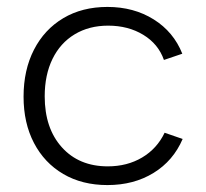

<svg xmlns="http://www.w3.org/2000/svg" viewBox="-20 -527 595 554"><path d="M290 7Q217 7 162.5 -25Q108 -57 78 -114.5Q48 -172 48 -248Q48 -325 78 -383.5Q108 -442 162.5 -474.5Q217 -507 290 -507Q366 -507 423.5 -471Q481 -435 506 -372L453 -354Q437 -400 393.5 -426.5Q350 -453 292 -453Q237 -453 195.5 -428Q154 -403 131.5 -357Q109 -311 109 -249Q109 -157 158.5 -102Q208 -47 291 -47Q347 -47 390 -72.5Q433 -98 455 -144L507 -126Q480 -63 423 -28Q366 7 290 7Z"/></svg>

Font: Albert Sans Light
Style: Regular
Weight: 300
Designer: Andreas Rasmussen
Foundry: a.Foundry
Version: Version 1.025